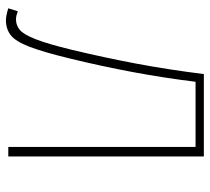

<svg xmlns="http://www.w3.org/2000/svg" viewBox="-50 -650 708 648"><g transform="rotate(90 304.0 -326.0)"><path d="M48 8Q41 8 30.5 6Q20 4 8 0L18 -32Q26 -29 32.5 -27.5Q39 -26 46 -26Q65 -26 80.5 -38.5Q96 -51 112 -91.5Q128 -132 148 -214Q175 -327 195 -433.5Q215 -540 230 -660H508V0H476V-632H256Q243 -526 223.5 -421.5Q204 -317 178 -210Q156 -119 138 -72Q120 -25 99 -8.5Q78 8 48 8Z"/></g></svg>

Font: Source Sans 3 Variable
Style: Regular
Weight: 200
Designer: Paul D. Hunt
Foundry: Adobe Systems Incorporated
Version: Version 3.026